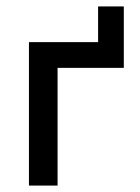

<svg xmlns="http://www.w3.org/2000/svg" viewBox="-20 -577 436 597"><path d="M70 -446H285V-557H365V-366H159V0H70Z"/></svg>

Font: Tilda Sans Medium
Style: Regular
Weight: 500
Designer: ParaType Ltd
Foundry: ParaType Ltd
Version: Version 1.009